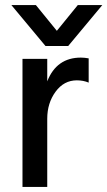

<svg xmlns="http://www.w3.org/2000/svg" viewBox="-20 -740 425 760"><path d="M167 0H69V-507H167V-418Q204 -512 300 -512Q314 -512 331 -509V-413Q310 -422 284 -422Q233 -422 200 -377Q167 -332 167 -270ZM250 -558H160L25 -720H122L205 -618L288 -720H385Z"/></svg>

Font: Hind Madurai Medium
Style: Regular
Weight: 500
Designer: Jyotish Sonowal
Foundry: Indian Type Foundry
Version: Version 1.001;PS 1.0;hotconv 1.0.86;makeotf.lib2.5.63406; tt